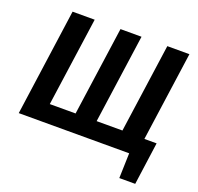

<svg xmlns="http://www.w3.org/2000/svg" viewBox="-144 -849 1206 1168"><g transform="rotate(20 459.0 -265.0)"><path d="M888.2 -691.9 807.1 -113.8H886.2L848.1 162.1H745.1L750 0H35.2L131.8 -691.9H274.9L193.8 -116.2H360.8L441.9 -691.9H578.1L497.1 -116.2H664.1L745.1 -691.9Z"/></g></svg>

Font: FiraGO SemiBold
Style: Italic
Weight: 600
Italic angle: -8°
Designer: bBox Type GmbH
Foundry: bBox Type GmbH
Version: Version 1.001;PS 001.001;hotconv 1.0.88;makeotf.lib2.5.64775